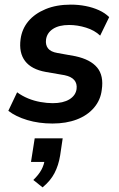

<svg xmlns="http://www.w3.org/2000/svg" viewBox="-20 -524 515 830"><path d="M207 10Q148 10 98 -5Q48 -20 16 -45L54 -125Q76 -109 101.5 -98.5Q127 -88 155 -83Q183 -78 208 -78Q253 -78 280 -94.5Q307 -111 311 -139Q314 -163 301 -178Q288 -193 259 -199L178 -213Q116 -224 88.5 -260Q61 -296 69 -355Q75 -399 102.5 -432Q130 -465 177 -484.5Q224 -504 286 -504Q319 -504 350 -498Q381 -492 407.5 -480Q434 -468 452 -450L413 -370Q389 -393 352 -404.5Q315 -416 279 -416Q235 -416 209 -399Q183 -382 179 -353Q176 -330 187.5 -315Q199 -300 228 -295L306 -281Q371 -267 400 -232Q429 -197 420 -136Q415 -92 386.5 -58.5Q358 -25 312 -7.5Q266 10 207 10ZM164 286 124 254Q147 232 159 210Q171 188 174 162L195 176H114L130 74H251L240 148Q233 191 215.5 224.5Q198 258 164 286Z"/></svg>

Font: Nunito Sans 10pt SemiCondensed
Style: Bold Italic
Weight: 700
Width: 4
Italic angle: -9°
Designer: Vernon Adams
Foundry: Vernon Adams
Version: Version 3.101;gftools[0.9.27]